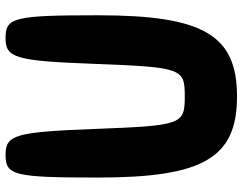

<svg xmlns="http://www.w3.org/2000/svg" viewBox="-111 -812 873 691"><g transform="rotate(-90 325.5 -466.5)"><path d="M32 -550C32 -171 103 -50 324 -50C545 -50 616 -171 616 -550C616 -854 608 -883 534 -883C462 -883 452 -848 441 -560C429 -248 425 -238 324 -238C223 -238 219 -248 207 -560C196 -848 186 -883 114 -883C40 -883 32 -854 32 -550Z"/></g></svg>

Font: Hussar Skorodowane
Style: Bold
Weight: 700
Foundry: Cannot Into Space Fonts
Version: Version 0.892